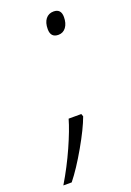

<svg xmlns="http://www.w3.org/2000/svg" viewBox="-158 -592 528 772"><g transform="rotate(-20 105.5 -206.5)"><path d="M140.1 -116.2 144 -105Q127 -58.1 86.2 13.2Q45.4 84.5 9.8 128.9H-25.9Q12.7 64.5 43 -3.4Q73.2 -71.3 85.9 -116.2ZM129.9 -482.9Q129.9 -510.7 142.3 -526.4Q154.8 -542 175.8 -542Q208 -542 208 -506.8Q208 -480 195.8 -463.4Q183.6 -446.8 163.1 -446.8Q129.9 -446.8 129.9 -482.9Z"/></g></svg>

Font: CAA NEO Sans Light
Style: Italic
Weight: 300
Italic angle: -12°
Version: Version 1.10